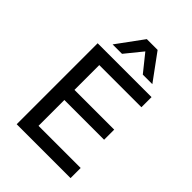

<svg xmlns="http://www.w3.org/2000/svg" viewBox="-264 -1059 1182 1182"><g transform="rotate(45 327.0 -468.5)"><path d="M105 0V-705H574V-617H207V-401H553V-313H207V-88H574V0ZM175 -765 301 -937H395L521 -765H438L348 -877L257 -765Z"/></g></svg>

Font: Nunito Sans 12pt ExtraLight 7pt Medium
Style: Regular
Weight: 500
Version: Version 3.101;gftools[0.9.27]